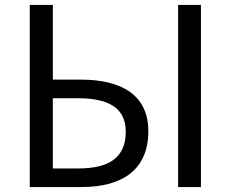

<svg xmlns="http://www.w3.org/2000/svg" viewBox="-20 -754 931 774"><path d="M100 0H309C472 0 578 -69 578 -225C578 -372 468 -433 307 -433H193V-734H100ZM698 0H790V-734H698ZM193 -75V-358H294C422 -358 487 -316 487 -223C487 -120 421 -75 297 -75Z"/></svg>

Font: Noto Sans JP
Style: Regular
Weight: 400
Designer: Ryoko NISHIZUKA  (kana, bopomofo & ideographs); Paul D. Hunt (Latin, Greek & Cyrillic); Sandoll Communications , Soo-you
Foundry: Adobe
Version: Version 2.002;hotconv 1.0.116;makeotfexe 2.5.65601